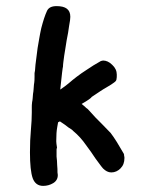

<svg xmlns="http://www.w3.org/2000/svg" viewBox="-20 -590 468 628"><path d="M385 -87C386 -85 386 -82 386 -80C387 -78 387 -76 387 -73C387 -59 383 -48 374 -39C366 -31 356 -26 344 -26C334 -26 325 -31 317 -39C309 -48 302 -59 292 -72C283 -86 273 -100 261 -116C250 -132 236 -148 219 -162C217 -165 212 -168 204 -173C197 -179 188 -185 176 -193L170 -190C169 -186 168 -180 167 -173C165 -162 164 -147 164 -128C164 -123 165 -117 166 -110C166 -109 167 -108 166 -106C166 -105 165 -103 165 -101V-78C166 -68 167 -60 167 -50C168 -41 168 -33 168 -26C169 -20 169 -17 169 -17C169 -6 164 3 154 9C144 15 133 18 121 18C104 18 93 9 87 -7C81 -24 78 -52 78 -92C78 -119 79 -142 81 -164C83 -186 84 -206 84 -222V-239C84 -243 84 -248 85 -256C87 -264 87 -273 88 -283C90 -293 90 -303 91 -313C93 -324 93 -333 93 -340V-351C94 -353 95 -362 96 -378C98 -394 100 -412 103 -433C107 -455 110 -476 115 -498C121 -521 127 -540 134 -555C139 -565 149 -570 165 -570C195 -570 210 -559 210 -535C210 -530 209 -520 206 -505C204 -491 202 -476 198 -458C195 -441 193 -424 190 -408C188 -392 186 -380 186 -372C185 -370 182 -345 177 -297C187 -304 196 -310 204 -317C213 -325 222 -332 231 -339C241 -347 252 -354 264 -362C277 -371 293 -381 311 -391H314C315 -392 316 -392 317 -392C327 -392 337 -388 347 -378C357 -369 362 -358 362 -346C362 -339 362 -335 361 -331C361 -328 359 -324 353 -320C348 -316 340 -311 328 -304C317 -298 301 -287 280 -273C279 -270 268 -262 247 -250C255 -244 260 -239 262 -237C265 -235 268 -233 272 -228C276 -224 282 -217 292 -206C302 -196 319 -179 342 -155C355 -138 369 -115 385 -87Z"/></svg>

Font: Gaegu
Style: Bold
Weight: 700
Designer: JIKJI
Foundry: JIKJI
Version: Version 1.00